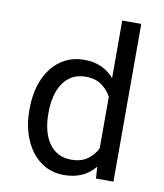

<svg xmlns="http://www.w3.org/2000/svg" viewBox="-85 -819 769 899"><g transform="rotate(10 300.0 -370.0)"><path d="M67.9 -268.6V-258.3Q67.9 -201.7 83 -152.6Q98.1 -103.5 125.5 -67.4Q152.8 -31.2 191.7 -10.7Q230.5 9.8 278.3 9.8Q327.1 9.8 363.8 -6.8Q400.4 -23.4 426.8 -55.7L430.7 0H513.7V-750H423.3V-476.1Q397.5 -506.3 362.1 -522.2Q326.7 -538.1 279.3 -538.1Q231 -538.1 191.9 -518.1Q152.8 -498 125.5 -462.4Q97.7 -426.8 82.8 -377.2Q67.9 -327.6 67.9 -268.6ZM158.2 -258.3V-268.6Q158.2 -307.1 166.5 -342Q174.8 -377 192.4 -403.8Q209.5 -430.2 236.6 -445.8Q263.7 -461.4 301.8 -461.4Q346.2 -461.4 376 -440.7Q405.8 -419.9 423.3 -387.7V-142.6Q405.8 -107.9 376 -87.4Q346.2 -66.9 300.8 -66.9Q263.2 -66.9 236.3 -82.3Q209.5 -97.7 192.4 -124Q174.8 -150.4 166.5 -185.1Q158.2 -219.7 158.2 -258.3Z"/></g></svg>

Font: RobotoMono Nerd Font
Style: Regular
Weight: 400
Monospace: yes
Designer: Google
Version: Version 3.000;Nerd Fonts 3.2.1